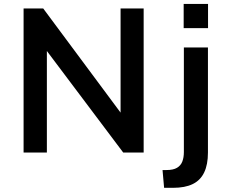

<svg xmlns="http://www.w3.org/2000/svg" viewBox="-20 -758 1141 954"><path d="M97.2 -715.8H194.8L592.3 -180.7L579.1 -176.3V-715.8H693.8V0H592.3L200.2 -521.5L212.9 -525.9V0H97.2ZM787.6 86.9H807.1Q840.8 86.9 859.6 75.7Q878.4 64.5 886 44.4Q893.6 24.4 893.6 -2.4V-522H1013.2V0Q1013.2 59.6 994.6 98.6Q976.1 137.7 937.7 156.5Q899.4 175.3 838.9 175.3H795.4ZM892.6 -618.2V-738.3H1013.7V-618.2Z"/></svg>

Font: Monda SemiBold
Style: Regular
Weight: 600
Designer: Vernon Adams
Foundry: Vernon Adams
Version: Version 2.200